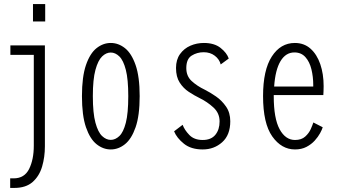

<svg xmlns="http://www.w3.org/2000/svg" viewBox="-20 -723 1690 943"><path d="M142 -703H202V-617.5H142ZM30 200V153H47Q100 153 123 106.8Q146 60.5 146 -7.5V-453.5H31V-500H200.5V-4.5Q200.5 48.5 186.8 95.2Q173 142 140 171Q107 200 50 200Z M524 11Q486.5 11 454.2 -14.8Q422 -40.5 402.2 -98Q382.5 -155.5 382.5 -251Q382.5 -346 402.2 -403.5Q422 -461 454.2 -486.5Q486.5 -512 524 -512Q561.5 -512 593.8 -486.5Q626 -461 646 -403.5Q666 -346 666 -251Q666 -155.5 646 -98Q626 -40.5 593.8 -14.8Q561.5 11 524 11ZM524 -36Q546.5 -36 566.2 -54.8Q586 -73.5 598 -120Q610 -166.5 610 -251Q610 -333.5 598 -380Q586 -426.5 566.2 -445.8Q546.5 -465 524 -465Q501.5 -465 481.5 -445.8Q461.5 -426.5 448.8 -380Q436 -333.5 436 -251Q436 -167 448.8 -120.2Q461.5 -73.5 481.5 -54.8Q501.5 -36 524 -36Z M975.5 11Q918.5 11 883.5 -17Q848.5 -45 835 -78L877 -110Q886 -85 909.8 -60.2Q933.5 -35.5 975.5 -35.5Q1017 -35.5 1037.8 -61Q1058.5 -86.5 1058.5 -126.5Q1058.5 -167.5 1028.2 -195.2Q998 -223 959 -242Q933.5 -254.5 907 -272Q880.5 -289.5 862.5 -317.5Q844.5 -345.5 844.5 -389Q844.5 -430 864.2 -457.5Q884 -485 915 -498.5Q946 -512 981.5 -512Q1032.5 -512 1063.2 -487.8Q1094 -463.5 1103.5 -435.5L1064 -406.5Q1057.5 -432 1035 -449.2Q1012.5 -466.5 980.5 -466.5Q948 -466.5 921.5 -450Q895 -433.5 895 -388.5Q895 -349 921.5 -324.8Q948 -300.5 985.5 -282.5Q1011.5 -269.5 1040.5 -249.5Q1069.5 -229.5 1090.2 -199.5Q1111 -169.5 1111 -127.5Q1111 -60 1071.2 -24.5Q1031.5 11 975.5 11Z M1429 11Q1362.5 11 1317.2 -53Q1272 -117 1272 -251Q1272 -379 1315 -445.5Q1358 -512 1428 -512Q1473.5 -512 1505 -484Q1536.5 -456 1553 -408Q1569.5 -360 1569.5 -300Q1569.5 -287 1569 -275.8Q1568.5 -264.5 1568 -256H1324.5Q1324.5 -253.5 1324.5 -250.5Q1324.5 -141.5 1353.2 -88.5Q1382 -35.5 1429 -35.5Q1460.5 -35.5 1479 -52.2Q1497.5 -69 1506.5 -89.5Q1515.5 -110 1519 -121.5L1565 -98Q1562 -87 1552.2 -69Q1542.5 -51 1525.8 -32.5Q1509 -14 1485 -1.5Q1461 11 1429 11ZM1426 -465.5Q1383.5 -465.5 1357.8 -422.8Q1332 -380 1326.5 -298H1518.5V-305.5Q1518.5 -346 1509.5 -382.8Q1500.5 -419.5 1480 -442.5Q1459.5 -465.5 1426 -465.5Z"/></svg>

Font: Trispace Condensed ExtraLight
Style: Regular
Weight: 200
Width: 3
Designer: Tyler Finck
Foundry: Etcetera Type Company
Version: Version 1.210; ttfautohint (v1.8.3)